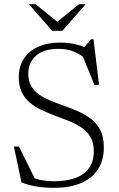

<svg xmlns="http://www.w3.org/2000/svg" viewBox="-20 -890 570 920"><path d="M419.5 -648 378.5 -658 416.5 -702H428L454.5 -484L433 -482L370 -636.5L404.5 -597.5Q365.5 -630.5 332.8 -643.2Q300 -656 261.5 -656Q188.5 -656 152 -622.5Q115.5 -589 115.5 -538Q115.5 -502.5 129.2 -478.2Q143 -454 167.5 -437Q192 -420 222.8 -407.5Q253.5 -395 287 -383Q321 -371 354.5 -356.5Q388 -342 416 -320.5Q444 -299 460.8 -266.2Q477.5 -233.5 477.5 -184.5Q477.5 -119.5 448 -76.5Q418.5 -33.5 365.8 -11.8Q313 10 242 10Q195 10 158 4.2Q121 -1.5 83 -15.5L46.5 -188H70.5L157.5 -13L97.5 -57Q134 -37 168.2 -29.2Q202.5 -21.5 239.5 -21.5Q296.5 -21.5 339.2 -36.5Q382 -51.5 405.8 -83.5Q429.5 -115.5 429.5 -166Q429.5 -207.5 412.5 -235.2Q395.5 -263 367.5 -281Q339.5 -299 305.8 -312Q272 -325 238.5 -337.5Q205.5 -350.5 175 -365Q144.5 -379.5 121 -399.8Q97.5 -420 83.8 -449.5Q70 -479 70 -520.5Q70 -570.5 93.8 -607.8Q117.5 -645 162.2 -665.5Q207 -686 269.5 -686Q314 -686 349.8 -676Q385.5 -666 419.5 -648ZM263 -779H246.5L358.5 -870H390.5L279 -742.5H230L118.5 -870H150.5Z"/></svg>

Font: Newsreader 16pt Light
Style: Regular
Weight: 300
Designer: Hugues Gentile
Foundry: Production Type
Version: Version 1.003